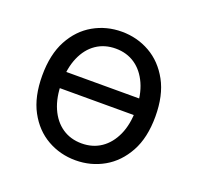

<svg xmlns="http://www.w3.org/2000/svg" viewBox="-97 -601 735 716"><g transform="rotate(20 271.0 -243.0)"><path d="M271 12Q210 12 159 -17Q108 -46 77.5 -102.5Q47 -159 47 -243Q47 -327 77.5 -383.5Q108 -440 159 -469Q210 -498 271 -498Q332 -498 383 -469Q434 -440 465 -383.5Q496 -327 496 -243Q496 -159 465 -102.5Q434 -46 383 -17Q332 12 271 12ZM271 -55Q315 -55 348 -77.5Q381 -100 400 -142Q419 -184 419 -243Q419 -301 400 -343.5Q381 -386 348 -408.5Q315 -431 271 -431Q227 -431 194 -408.5Q161 -386 142.5 -343.5Q124 -301 124 -243Q124 -184 142.5 -142Q161 -100 194 -77.5Q227 -55 271 -55ZM107 -221V-286H432V-221Z"/></g></svg>

Font: Source Sans 3
Style: Regular
Weight: 400
Designer: Paul D. Hunt
Foundry: Adobe
Version: Version 3.046;hotconv 1.0.118;makeotfexe 2.5.65603